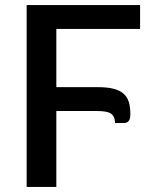

<svg xmlns="http://www.w3.org/2000/svg" viewBox="-20 -740 608 760"><path d="M534.5 -720H85.5V0H203V-300.5H363.5C376.8 -300.5 388 -299.8 397 -298.2C406 -296.8 413.2 -294.2 418.8 -290.5C424.2 -286.8 428.3 -282 431 -276C433.7 -270 435.2 -262.3 435.5 -253H469C475.3 -253 480.2 -254.1 483.8 -256.2C487.2 -258.4 489.9 -261.2 491.8 -264.8C493.6 -268.2 494.8 -272.1 495.2 -276.2C495.8 -280.4 496 -284.5 496 -288.5C496 -306.5 494 -322.2 490 -335.8C486 -349.2 479.1 -360.3 469.2 -369C459.4 -377.7 446.3 -384.2 430 -388.5C413.7 -392.8 393 -395 368 -395H203V-625.5H534.5Z"/></svg>

Font: Lato Semibold
Style: Regular
Weight: 600
Designer: Lukasz Dziedzic
Foundry: tyPoland Lukasz Dziedzic
Version: Version 2.006; 2014-01-15